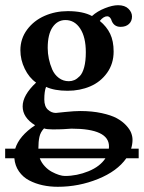

<svg xmlns="http://www.w3.org/2000/svg" viewBox="-21 -487 558 745"><path d="M312 -284.2Q312 -342.8 290.3 -376Q268.6 -409.2 232.9 -409.2Q202.1 -409.2 183.1 -381.6Q164.1 -354 164.1 -300.8Q164.1 -280.3 168.5 -259Q172.9 -237.8 181.6 -217.5Q190.4 -197.3 207.3 -184.6Q224.1 -171.9 246.1 -171.9Q257.3 -171.9 267.6 -176.3Q277.8 -180.7 288.6 -191.7Q299.3 -202.6 305.7 -226.3Q312 -250 312 -284.2ZM183.1 15.1Q159.7 15.1 149.9 11.2Q136.2 25.4 132.1 43.7Q127.9 62 127.9 89.8H401.4Q401.9 86.9 401.9 81.1Q401.9 12.2 255.9 12.2Q255.4 12.2 225.1 14.2Q210 15.1 183.1 15.1ZM446.8 -382.8Q418.9 -382.8 410.2 -412.1Q404.3 -423.8 395 -423.8Q380.9 -423.8 366.2 -405.8Q393.1 -383.8 406.5 -355.7Q419.9 -327.6 419.9 -287.1Q419.9 -239.7 394.5 -204.3Q369.1 -168.9 329.1 -151.9Q289.1 -134.8 241.2 -134.8Q190.4 -134.8 157.7 -149.9Q150.9 -132.8 150.9 -101.1Q150.9 -74.2 164.8 -61.5Q178.7 -48.8 195.8 -48.8Q196.3 -48.8 231.9 -52.5Q267.6 -56.2 290 -56.2Q336.4 -56.2 373.5 -48.1Q410.6 -40 432.4 -28.1Q454.1 -16.1 468.5 -0.5Q482.9 15.1 488 28.8Q493.2 42.5 493.2 55.2Q493.2 72.3 487.8 89.8H517.1V127H469.2Q434.1 177.2 359.4 207.5Q284.7 237.8 203.1 237.8Q172.4 237.8 144.3 231.7Q116.2 225.6 92 212.9Q67.9 200.2 52.5 178Q37.1 155.8 34.7 127H-1V89.8H38.1Q53.2 40.5 115.2 -1Q66.9 -30.8 66.9 -74.2Q66.9 -117.7 119.1 -166.5Q91.8 -185.5 75 -220.2Q58.1 -254.9 58.1 -292Q58.1 -336.9 84.2 -372.1Q110.4 -407.2 152.1 -425.5Q193.8 -443.8 242.2 -443.8Q300.8 -443.8 335.9 -424.8Q356.4 -443.4 386 -455.1Q415.5 -466.8 437 -466.8Q463.4 -466.8 477.3 -453.1Q491.2 -439.5 491.2 -422.9Q491.2 -404.8 479.2 -393.8Q467.3 -382.8 446.8 -382.8ZM388.2 127H133.3Q139.6 144 152.6 158Q165.5 171.9 180.2 179.7Q194.8 187.5 208 191.7Q221.2 195.8 231 195.8Q277.3 195.8 322.3 177.5Q367.2 159.2 388.2 127Z"/></svg>

Font: Linux Libertine G
Style: Semibold
Weight: 600
Designer: Philipp H. Poll
Foundry: Philipp H. Poll
Version: Version 5.1.1